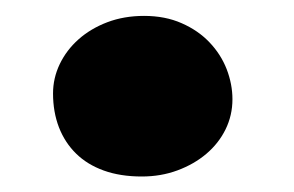

<svg xmlns="http://www.w3.org/2000/svg" viewBox="-20 -215 374 244"><path d="M47.4 -96.2Q47.4 -115.7 55.9 -133.5Q64.5 -151.4 79.8 -165Q95.2 -178.7 116.5 -186.8Q137.7 -194.8 163.1 -194.8Q189.9 -194.8 210.9 -185.5Q231.9 -176.3 246.3 -161.1Q260.7 -146 268.1 -127Q275.4 -107.9 275.4 -88.9Q275.4 -68.4 266.6 -50.5Q257.8 -32.7 242.2 -19.5Q226.6 -6.3 205.6 1.5Q184.6 9.3 160.2 9.3Q132.8 9.3 111.8 1.7Q90.8 -5.9 76.7 -19.8Q62.5 -33.7 54.9 -53.2Q47.4 -72.8 47.4 -96.2Z"/></svg>

Font: Limelight
Style: Regular
Weight: 400
Designer: Nicole Fally with help from Eben Sorkin
Foundry: Nicole Fally with help from Eben Sorkin
Version: Version 1.002